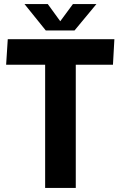

<svg xmlns="http://www.w3.org/2000/svg" viewBox="-20 -920 591 940"><path d="M201 -603H10L18 -728H540L533 -603H351V0H201ZM204 -771 100 -900H214L275 -816L337 -900H452L345 -771Z"/></svg>

Font: Murecho SemiBold
Style: Regular
Weight: 600
Designer: Neil Summerour
Foundry: Positype
Version: Version 1.010; ttfautohint (v1.8.3)